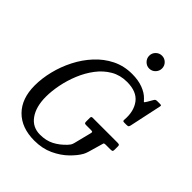

<svg xmlns="http://www.w3.org/2000/svg" viewBox="-274 -1122 1270 1270"><g transform="rotate(45 360.5 -487.5)"><path d="M445.5 -370H680.5Q689 -370 694.2 -367.8Q699.5 -365.5 699.5 -356V-325Q699.5 -311.5 695.5 -308.2Q691.5 -305 677.5 -305H633Q619.5 -305 618 -299.5Q616.5 -294 613.5 -284L587 -192Q581.5 -173.5 574 -159.5Q554 -123.5 513.5 -84Q473 -44.5 414.5 -17.2Q356 10 281.5 10Q161 10 93 -59Q25 -128 25 -250Q25 -316.5 42.5 -387.5Q60 -458.5 93.8 -524.8Q127.5 -591 176.5 -644.2Q225.5 -697.5 288.5 -728.8Q351.5 -760 427.5 -760Q485.5 -760 528.8 -743.5Q572 -727 597 -700.5Q609.5 -687 612.8 -683.8Q616 -680.5 626.5 -698.5L649.5 -738Q653.5 -745 658.2 -747.5Q663 -750 674 -750H696Q707.5 -750 709.2 -747.5Q711 -745 709 -735.5L661.5 -513Q659.5 -503.5 655.8 -499.2Q652 -495 639 -495H618Q608 -495 606 -498.5Q604 -502 604.5 -510Q611.5 -592.5 571.8 -645.8Q532 -699 440.5 -699Q377 -699 327 -669.8Q277 -640.5 240 -591.8Q203 -543 178.5 -483.5Q154 -424 142 -363.2Q130 -302.5 130 -250Q130 -156.5 169.8 -100.5Q209.5 -44.5 280 -44.5Q336 -44.5 378.2 -66.2Q420.5 -88 457 -127Q465.5 -136 470.5 -143.5Q475.5 -151 479.5 -165L511 -290Q513.5 -300 510.2 -302.5Q507 -305 496 -305H452.5Q441.5 -305 438 -308Q434.5 -311 434.5 -322V-357Q434.5 -370 445.5 -370ZM481.5 -864.5Q457 -864.5 439.2 -882.5Q421.5 -900.5 421.5 -925Q421.5 -950 439.2 -967.5Q457 -985 481.5 -985Q506.5 -985 524 -967.5Q541.5 -950 541.5 -925Q541.5 -900.5 524 -882.5Q506.5 -864.5 481.5 -864.5Z"/></g></svg>

Font: Besley* Narrow
Style: Italic
Weight: 400
Width: 4
Italic angle: -13°
Designer: Owen Earl
Foundry: indestructible type*
Version: Version 3.000; ttfautohint (v1.8.3)